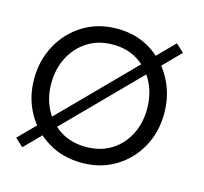

<svg xmlns="http://www.w3.org/2000/svg" viewBox="-73 -507 638 601"><g transform="rotate(15 246.0 -206.0)"><path d="M430 -426.5 456 -402.5 46.5 13 20.5 -11ZM238.5 12Q177 12 129.2 -16.8Q81.5 -45.5 54.2 -94.5Q27 -143.5 27 -204Q27 -264.5 54.2 -314.2Q81.5 -364 129.2 -393.2Q177 -422.5 238.5 -422.5Q300 -422.5 347.2 -393.2Q394.5 -364 421.5 -314.2Q448.5 -264.5 448.5 -204Q448.5 -143.5 421.5 -94.5Q394.5 -45.5 347.2 -16.8Q300 12 238.5 12ZM238.5 -39.5Q285 -39.5 319.8 -61Q354.5 -82.5 373.8 -120Q393 -157.5 393 -204Q393 -251 373.8 -288.8Q354.5 -326.5 319.8 -348.8Q285 -371 238.5 -371Q191.5 -371 156.5 -348.8Q121.5 -326.5 102 -288.8Q82.5 -251 82.5 -204Q82.5 -157.5 102 -120Q121.5 -82.5 156.5 -61Q191.5 -39.5 238.5 -39.5Z"/></g></svg>

Font: League Spartan Thin Light
Style: Regular
Weight: 300
Version: Version 2.002